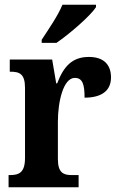

<svg xmlns="http://www.w3.org/2000/svg" viewBox="-20 -786 500 806"><path d="M155 -619V-606H217C274 -645 361 -721 383 -756V-766H242C224 -721 183 -662 155 -619ZM16 0H310V-51H282C248 -51 223 -59 223 -118V-275C223 -360 246 -459 294 -459C327 -459 335 -431 335 -376C405 -376 446 -404 446 -461C446 -512 418 -547 353 -547C283 -547 247 -507 220 -436H216L199 -536H21V-485H24C62 -485 85 -476 85 -417V-123C85 -60 59 -51 20 -51H16Z"/></svg>

Font: Noto Serif Georgian Condensed Bold
Style: Regular
Weight: 700
Width: 3
Designer: Monotype Design Team, Akaki Razmadze
Foundry: Google LLC
Version: Version 2.003